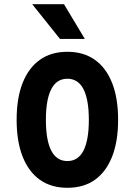

<svg xmlns="http://www.w3.org/2000/svg" viewBox="-20 -874 640 912"><path d="M300 18Q223 18 169.5 -20Q116 -58 87.5 -130Q59 -202 59 -305Q59 -408 87.5 -480Q116 -552 169.5 -590Q223 -628 300 -628Q377 -628 430.5 -590Q484 -552 512.5 -480Q541 -408 541 -305Q541 -202 512.5 -130Q484 -58 431 -20Q378 18 300 18ZM300 -109Q351 -109 376.5 -158.5Q402 -208 402 -305Q402 -401 376.5 -450.5Q351 -500 300 -500Q249 -500 223.5 -450.5Q198 -401 198 -305Q198 -208 223.5 -158.5Q249 -109 300 -109ZM383 -689H265L133 -854H284Z"/></svg>

Font: Martian Mono Condensed SemiBold
Style: Regular
Weight: 600
Width: 3
Designer: Roman Shamin
Foundry: Evil Martians
Version: Version 1.000